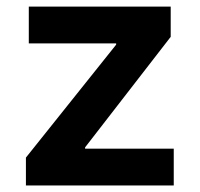

<svg xmlns="http://www.w3.org/2000/svg" viewBox="-20 -566 609 586"><path d="M59.1 0V-85L334.5 -429.7V-433.6H67.9V-545.9H501V-453.6L239.7 -116.2V-112.3H510.3V0Z"/></svg>

Font: Inter Cardless
Style: Bold
Weight: 700
Designer: Rasmus Andersson
Foundry: rsms
Version: Version 4.001;git-9221beed3